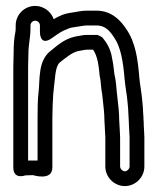

<svg xmlns="http://www.w3.org/2000/svg" viewBox="-20 -560 532 649"><path d="M75 -17.4V-334C75 -348 76 -362 76 -376C76 -411.6 83 -431.9 83 -463V-474C83 -482.6 90.4 -490 99 -490C107.6 -490 115 -482.6 115 -474V-451C115 -451 114.3 -402.5 154.3 -430.5C169.7 -441.3 181.1 -449.5 194.4 -456.3C213.1 -464.1 214.3 -465.9 231 -468.2C247.9 -470.1 262.9 -474 274 -474H306C333.6 -474 349.6 -458.4 365.3 -434C388 -401.8 396.2 -352.6 401.1 -293.8C403.8 -263.8 408.9 -240.8 411.1 -214.8L413.1 -192.7C413.7 -186 414 -180.1 414 -175C414 -168.8 415 -163 415 -156C415 -149.2 416 -142.6 416 -135C416 -121 418 -105.5 418 -96V3C418 10.6 409.7 19 402 19C394.3 19 386 10.6 386 3V-96C386 -110.2 384 -125.9 384 -135C384 -141.2 383.6 -148.4 383 -153.5C382.8 -182.6 379.5 -206.7 376.8 -230.8L374.8 -248.8C373.4 -261.9 372.1 -288.5 366.7 -309.5C364.8 -328 362.4 -347.2 358.6 -364.3C354.6 -393.3 340.4 -416.2 327.2 -432C324.3 -435.5 315.9 -439.7 309.4 -442H273C267.9 -442 263.2 -441.6 257.7 -440.6L235.3 -436.6C196 -428.7 169.9 -402.7 150.7 -387.7C107.3 -354 115.6 -290 110.2 -247.1C107.3 -224 107 -189.5 107 -163V-17.4C96.7 -17.7 84.4 -17.7 75 -17.4ZM334 -135C334 -120.9 336 -105.3 336 -96V3C336 38.6 365.8 69 402 69C438.2 69 468 38.7 468 3V-96C468 -110.4 466 -126 466 -135C466 -142.9 465.8 -148.2 465 -157.2C464.9 -164 464.8 -168.5 464 -176.4C463.9 -182.2 463.6 -189.9 462.9 -197.3L460.9 -219.2C458.4 -248.8 453.2 -272.5 450.9 -298.2C446 -357.1 439 -415.7 406.7 -462C389.2 -489.1 358.2 -524 306 -524H274C253.5 -524 237.3 -519.2 225 -517.8C195.3 -513.9 180.8 -506.2 161.5 -495.3C153.1 -519.6 128.8 -540 99 -540C62.6 -540 33 -510.4 33 -474V-463C33 -458.7 32.7 -455.8 32.5 -454.9C27.7 -431.1 26.1 -410.7 26 -376.6C25.4 -363.6 25 -348 25 -334V6C25 48.4 65.8 32.8 65.8 32.8C72.9 32.8 79.5 32.6 91 32C92.8 32.1 157 53 157 6V-163C157 -186.9 158.5 -219.3 159.9 -241.7C166.6 -296.3 165.9 -334.1 181.9 -348.7C203.4 -365.5 224.3 -383.4 244.7 -387.4L266.3 -391.4C268.8 -391.8 271.4 -392 273 -392H294.8C310.4 -369.3 313.7 -336.6 317.1 -302.5C317.2 -301.4 317.6 -299.5 318 -298.1C321.1 -287.2 320.6 -265.4 325.3 -241.9L327.2 -225.2C329.9 -200.5 333 -176 333 -152C333 -146.4 334 -141.4 334 -135Z"/></svg>

Font: HoneyBee
Style: Str
Weight: 700
Foundry: Cannot Into Space Fonts
Version: Version 0.89